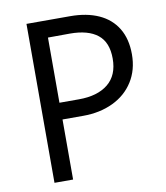

<svg xmlns="http://www.w3.org/2000/svg" viewBox="-80 -766 719 833"><g transform="rotate(-10 280.0 -350.0)"><path d="M92.8 -700.2H285.2Q357.9 -700.2 410.9 -676.3Q463.9 -652.3 492.2 -605.5Q520.5 -558.6 520.5 -491.2Q520.5 -422.4 488 -371.1Q455.6 -319.8 397.7 -292.2Q339.8 -264.6 266.1 -264.6H174.8V0H92.8ZM260.3 -338.4Q342.3 -338.4 388.7 -376Q435.1 -413.6 435.1 -487.3Q435.1 -559.1 393.1 -592.5Q351.1 -626 271 -626L174.3 -625.5V-338.4Z"/></g></svg>

Font: Selawik
Style: Regular
Weight: 400
Designer: Aaron Bell
Foundry: Microsoft Corporation
Version: Version 1.01